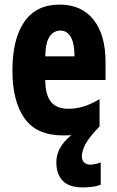

<svg xmlns="http://www.w3.org/2000/svg" viewBox="-20 -579 509 835"><path d="M336 101Q336 119 346.5 128Q357 137 372 137Q382 137 396.5 134Q411 131 418 127V224Q402 231 380.5 233.5Q359 236 340 236Q280 236 252.5 207Q225 178 225 127Q225 95 240.5 66Q256 37 290 9Q273 10 255 10Q139 10 86.5 -64.5Q34 -139 34 -272Q34 -410 86 -484.5Q138 -559 239 -559Q335 -559 387 -493Q439 -427 439 -310V-231H177Q177 -167 201.5 -136.5Q226 -106 276 -106Q312 -106 344 -116Q376 -126 413 -148V-29Q368 17 352 47.5Q336 78 336 101ZM243 -446Q214 -446 196 -420.5Q178 -395 177 -334H304Q304 -390 288 -418Q272 -446 243 -446Z"/></svg>

Font: Noto Sans Lao ExtraCondensed ExtraBold
Style: Regular
Weight: 800
Width: 2
Designer: Monotype Design Team
Foundry: Monotype Imaging Inc.
Version: Version 2.003; ttfautohint (v1.8.4.7-5d5b)